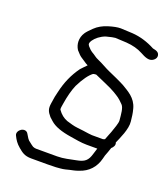

<svg xmlns="http://www.w3.org/2000/svg" viewBox="-141 -728 853 977"><g transform="rotate(20 285.0 -239.0)"><path d="M344.7 -627.5H344.4C327 -627.5 305.6 -623.2 279.6 -615.2C252.7 -606.9 229.7 -594.2 211.7 -576.6C195.4 -560.8 184.7 -549.4 178.7 -540.2C158.3 -509.3 161.4 -474 177.4 -449.2L177.7 -448.7L178.1 -448.2C190.8 -433.2 201.4 -422.8 211.7 -417C224.5 -409.7 233.6 -400.9 250.2 -392.8C240.2 -383.2 224.6 -365.9 220.7 -362L219.9 -361.2L219.2 -360.2C188.4 -317.9 166.8 -269 154.4 -213.8C152.2 -203.9 150.1 -195 148.2 -187L148 -186.5L142.1 -149C137 -116.8 143 -103.7 162 -81.2L162.5 -80.6L163 -80.1C168.2 -75.5 173.7 -70.5 179.5 -65.2C202.7 -44 241.3 -30.3 294.7 -22.1C319.3 -18.3 352.9 -11.5 383.8 -11.5H441.3C440.3 -8.6 439.1 -5 437.3 1.5L431.4 20.2C420.3 59.5 404.6 72.7 361.4 80.7C329.2 86.7 298.2 95.5 262.9 95.5H149.1C143.9 95.5 137.9 94.3 131.2 91.4C129.4 90.6 117.8 82.6 101 68.7C98.2 66.4 91.3 57.1 81.4 39.5C73.4 23.9 56.1 24 43.9 31.5C33.3 38.1 22.7 53.2 29.8 67.5C39.8 88 49.5 103.3 69.9 120.4C89.3 136.5 105.1 150.5 142.2 150.5H230.9C252.6 150.5 267.2 150.2 275.9 149.5C290.5 148.2 309.6 147.5 324.9 143.6L344.7 138.6C360.8 134.5 373.1 133.7 393.5 125.7C440.7 110.4 472.9 76 485.3 26.2L490.1 8C495.3 -5.6 502 -22.7 506.8 -38.5C515.9 -45.7 525.5 -59.9 519.1 -73.2C530.7 -100.3 559.6 -159.4 554.4 -199.9C550.9 -227.4 551.1 -237.9 543 -267.5C528.9 -318.7 486.5 -339.9 454.7 -359.3C442.4 -366.8 376.6 -396.8 363.1 -402.2C346.9 -408.7 313.9 -428.7 293.2 -437.2C272.4 -445.7 268.5 -453.1 248.1 -464.2C242.8 -467.1 234.2 -474.6 223.9 -486.8C216.6 -495.6 216.4 -503.7 226.3 -517.9C238.2 -535.1 259.3 -552.2 286 -562.1C310.7 -568.8 329.1 -572.4 335.4 -572.5L396.5 -569.5C430.9 -567 460.6 -559 484.9 -545.8C511.2 -531.5 533.4 -521.8 552.2 -532.7C559 -536.6 565.6 -542.5 568.4 -550.8C571 -558.6 569.2 -565.6 566.2 -571.2C558.9 -584.7 536.8 -585.9 533.2 -587.4C493.6 -608.7 451.7 -621.6 408.6 -624.5ZM307.7 -363.5C334.5 -351 398.2 -325.4 422.4 -310.2C448.4 -293.8 451.9 -293.9 479.8 -265.6C493.6 -251.6 495.5 -216.8 498.5 -184.1C499.7 -170.7 487 -136.8 479.5 -115.4C474.4 -100.9 467.8 -87.3 461.8 -70C457.9 -68.1 452.8 -66.5 452.5 -66.5H392.5C389 -66.5 382.4 -67.1 373.6 -68.4C351.3 -71.6 332.6 -74.3 311.4 -76.4C289 -78.7 271.4 -84.8 250 -91C230.1 -98.2 212 -112.1 197.2 -133.6C197 -133.9 195.5 -138.6 197.1 -149L199.8 -166C206.7 -209.8 216 -244.7 228.3 -273.4C250.3 -317.8 272 -347.1 290.8 -360.9C291.6 -361.5 296.3 -363.5 305.6 -363.5Z"/></g></svg>

Font: MewTooHand
Style: BdIta
Weight: 400
Designer: Mew Too, Robert Jablonski
Version: Version 0.77